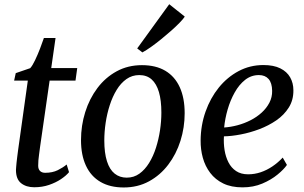

<svg xmlns="http://www.w3.org/2000/svg" viewBox="-20 -858 1409 890"><path d="M165.5 -175.5Q163 -155.5 161 -141.2Q159 -127 158 -115Q157 -103 157 -90Q157 -74 165.5 -65.5Q174 -57 189.5 -57Q223 -57 247.8 -69.2Q272.5 -81.5 289 -95.5L300 -60Q286.5 -43.5 262.5 -27.5Q238.5 -11.5 207.2 -0.8Q176 10 138.5 10Q101.5 10 77.8 -8.8Q54 -27.5 54 -70.5Q54.5 -76.5 55 -85Q55.5 -93.5 56.8 -104.8Q58 -116 59.8 -130.5Q61.5 -145 64 -163L109 -484.5H45.5L53 -519L120 -542Q130.5 -553.5 142.5 -578.8Q154.5 -604 165.5 -632.5Q176.5 -661 183.5 -682H237.5L217.5 -542.5H338L330 -484.5H210Z M638 -556Q702.5 -556 746.5 -529.8Q790.5 -503.5 813.2 -453.8Q836 -404 836 -333Q836 -267 816.5 -205.2Q797 -143.5 760 -94.8Q723 -46 670.8 -17.5Q618.5 11 553.5 11Q490 11 445.8 -14.8Q401.5 -40.5 378.5 -89.8Q355.5 -139 355.5 -208.5Q355.5 -276 375 -338.2Q394.5 -400.5 431.5 -449.8Q468.5 -499 520.8 -527.5Q573 -556 638 -556ZM625.5 -510Q592.5 -510 566.2 -491.5Q540 -473 520.8 -441.5Q501.5 -410 488.8 -370.5Q476 -331 469.8 -289Q463.5 -247 463.5 -207Q463.5 -149 475.8 -110.5Q488 -72 511.5 -53.2Q535 -34.5 567.5 -34.5Q600.5 -34.5 626.2 -53Q652 -71.5 671.2 -102.8Q690.5 -134 703 -173.2Q715.5 -212.5 721.8 -254.5Q728 -296.5 728 -336Q728 -392.5 716.8 -431Q705.5 -469.5 683 -489.8Q660.5 -510 625.5 -510ZM616 -633.5 764.5 -838.5 836.5 -781Q829 -769.5 812.5 -752.5Q796 -735.5 774 -716Q752 -696.5 728 -677Q704 -657.5 681.2 -641.2Q658.5 -625 640 -615Z M1310 -93.5Q1296 -73 1266.5 -48.8Q1237 -24.5 1195.8 -7Q1154.5 10.5 1104.5 10.5Q1052 10.5 1015 -7.5Q978 -25.5 954.5 -56.5Q931 -87.5 920.2 -126.5Q909.5 -165.5 910 -207Q910.5 -277.5 932.8 -340.5Q955 -403.5 994.2 -452Q1033.5 -500.5 1086.2 -528.5Q1139 -556.5 1201 -556.5Q1248.5 -556.5 1279.2 -541.2Q1310 -526 1325 -499.5Q1340 -473 1340 -439.5Q1340.5 -394.5 1318.8 -359.8Q1297 -325 1261 -300.2Q1225 -275.5 1182 -259.2Q1139 -243 1095.8 -234.8Q1052.5 -226.5 1018 -226Q1016 -193.5 1021 -162.2Q1026 -131 1039 -105.5Q1052 -80 1074.5 -65Q1097 -50 1130 -50Q1160 -50 1188.2 -59.5Q1216.5 -69 1242.5 -86.5Q1268.5 -104 1290.5 -127.5ZM1180 -510Q1144.5 -510 1116.2 -487.8Q1088 -465.5 1067.8 -429.2Q1047.5 -393 1035.2 -350.5Q1023 -308 1019 -267Q1049.5 -269 1081.2 -277.5Q1113 -286 1141.8 -300.8Q1170.5 -315.5 1193 -336Q1215.5 -356.5 1228.8 -382Q1242 -407.5 1241.5 -437Q1241 -473.5 1225 -491.8Q1209 -510 1180 -510Z"/></svg>

Font: Merriweather 48pt
Style: Italic
Weight: 400
Italic angle: -7.8°
Version: Version 2.101